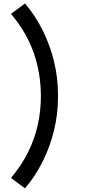

<svg xmlns="http://www.w3.org/2000/svg" viewBox="-20 -866 484 1073"><path d="M41.5 128.5Q99.5 59.5 136.8 -15.2Q174 -90 191.2 -168.2Q208.5 -246.5 208.5 -330Q208 -457.5 168.2 -571.2Q128.5 -685 41.5 -788.5L119.5 -846.5Q177.5 -779.5 219.5 -694.5Q261.5 -609.5 282.8 -519Q304 -428.5 304 -342Q304 -336 304 -330Q304 -324 304 -318Q304 -231.5 282.8 -141Q261.5 -50.5 219.5 34.5Q177.5 119.5 119.5 186.5Z"/></svg>

Font: Vela Sans SemBd
Style: Regular
Weight: 600
Designer: Principal design: Mikhail Sharanda - project Manrope.
Design modification: Ravid Balaliev
Foundry: Mikhail Sharanda
Version: Version 1.001